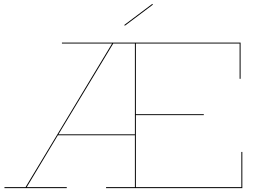

<svg xmlns="http://www.w3.org/2000/svg" viewBox="-20 -972 1331 992"><path d="M1232 -187V0H528V-5H677V-273H279L118 -5H325V0H3V-5H112L559 -747H300V-752H1223V-565H1218V-747H682V-382H1033V-377H682V-5H1227V-187ZM677 -278V-747H565L282 -278ZM770 -948 625 -839 622 -843 767 -952Z"/></svg>

Font: Hepta Slab Hairline
Style: Regular
Weight: 400
Designer: Michael LaGattuta
Foundry: Michael LaGattuta
Version: Version 1.100; ttfautohint (v1.8) -l 8 -r 50 -G 200 -x 14 -D